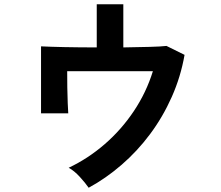

<svg xmlns="http://www.w3.org/2000/svg" viewBox="-20 -828 1040 903"><path d="M397 55Q382 33 355.5 4Q329 -25 303 -39Q394 -82 472.5 -150Q551 -218 609.5 -305.5Q668 -393 699 -493H296Q296 -458 296.5 -417.5Q297 -377 298.5 -343.5Q300 -310 301 -295H173V-610Q211 -608 282.5 -606.5Q354 -605 435 -605V-808H560V-605Q628 -606 683 -607.5Q738 -609 763 -612L848 -570Q830 -467 788 -372.5Q746 -278 686 -197.5Q626 -117 552 -53Q478 11 397 55Z"/></svg>

Font: Zen Kaku Gothic New
Style: Bold
Weight: 700
Designer: Yoshimichi Ohira
Foundry: Positype
Version: Version 1.002